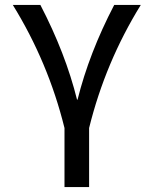

<svg xmlns="http://www.w3.org/2000/svg" viewBox="-20 -540 624 780"><path d="M295 -135Q342 -324 444 -520H552Q408 -287 342 -20V220H242V-20Q176 -287 32 -520H144Q246 -324 293 -135Z"/></svg>

Font: M PLUS 1p Medium
Style: Regular
Weight: 500
Version: Version 1.062